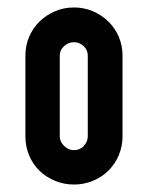

<svg xmlns="http://www.w3.org/2000/svg" viewBox="-20 -793 401 514"><path d="M308 -428Q308 -401 298 -377.5Q288 -354 270.5 -336.5Q253 -319 229 -309Q205 -299 178 -299Q151 -299 127 -309Q103 -319 85.5 -336Q68 -353 58 -377Q48 -401 48 -428V-644Q48 -671 58 -694.5Q68 -718 86 -735.5Q104 -753 127.5 -763Q151 -773 178 -773Q205 -773 228.5 -763Q252 -753 270 -735.5Q288 -718 298 -694.5Q308 -671 308 -644ZM215 -644Q215 -659 204 -669.5Q193 -680 178 -680Q163 -680 151.5 -669.5Q140 -659 140 -644V-428Q140 -414 151.5 -402.5Q163 -391 178 -391Q186 -391 192.5 -394Q199 -397 204 -401H203Q215 -413 215 -428Z"/></svg>

Font: Kanalisirung
Style: Regular
Weight: 500
Designer: Peter Wiegel
Foundry: Peter Wiegel
Version: 1.000